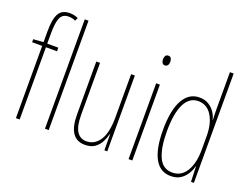

<svg xmlns="http://www.w3.org/2000/svg" viewBox="-116 -1004 1620 1254"><g transform="rotate(20 693.5 -377.5)"><path d="M183 -502H106V0H80V-502H10V-523L80 -528V-605Q80 -688 101.5 -726.5Q123 -765 178 -765Q196 -765 211 -761Q226 -757 236 -752L226 -730Q215 -736 202 -738.5Q189 -741 177 -741Q137 -741 121.5 -708Q106 -675 106 -598V-527H183Z M308 0H282V-760H308Z M715 -527V0H695L694 -112H692Q685 -83 670.5 -55Q656 -27 630 -8.5Q604 10 561 10Q447 10 447 -159V-527H473V-167Q473 -87 496.5 -51Q520 -15 563 -15Q620 -15 654.5 -67Q689 -119 689 -228V-527Z M877 -724Q891 -724 896.5 -713.5Q902 -703 902 -691Q902 -675 895 -665.5Q888 -656 876 -656Q863 -656 857 -666.5Q851 -677 851 -690Q851 -702 856.5 -713Q862 -724 877 -724ZM889 -527V0H863V-527Z M1158 10Q1084 10 1046.5 -58Q1009 -126 1009 -256Q1009 -394 1049 -465.5Q1089 -537 1162 -537Q1200 -537 1226.5 -520.5Q1253 -504 1269.5 -479Q1286 -454 1291 -429H1293Q1292 -448 1291.5 -464.5Q1291 -481 1291 -497V-760H1317V0H1297L1293 -106H1291Q1285 -79 1269 -52.5Q1253 -26 1226 -8Q1199 10 1158 10ZM1160 -15Q1223 -15 1257 -71.5Q1291 -128 1291 -221V-315Q1291 -403 1257 -457.5Q1223 -512 1163 -512Q1101 -512 1068.5 -447Q1036 -382 1036 -256Q1036 -142 1065 -78.5Q1094 -15 1160 -15Z"/></g></svg>

Font: Noto Sans Gujarati ExtraCondensed Thin
Style: Regular
Weight: 100
Width: 2
Designer: Jelle Bosma - Monotype Design Team, Universal Thirst
Foundry: Monotype Imaging Inc.
Version: Version 2.106; ttfautohint (v1.8.4.7-5d5b)